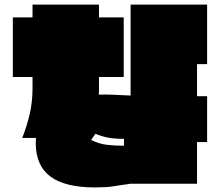

<svg xmlns="http://www.w3.org/2000/svg" viewBox="-20 -757 960 838"><path d="M394 61Q264 61 200 13.5Q136 -34 136 -134Q136 -139 136.5 -144.5Q137 -150 137 -155H77Q97 -205 109.5 -258.5Q122 -312 122 -372V-421H36V-681H122V-737H412V-681H520V-421H412V-375Q412 -367 412 -359.5Q412 -352 411 -344Q442 -345 476.5 -343.5Q511 -342 550 -340V-737H884V-477H840V-337H884V-137H840V45H550Q526 48 507.5 51Q489 54 472 56.5Q455 59 436.5 60Q418 61 394 61ZM396 -173 378 -146Q413 -129 446 -125Q479 -121 521 -121V-151Q480 -151 453 -156Q426 -161 396 -173Z"/></svg>

Font: ChangwonDangamAsac Bold
Style: Regular
Weight: 700
Designer: Choi Chi-young, Lee Youngbeen, Kim Jungjin, Yoon Jihee, Han Dohee
Foundry: YoonDesign Inc.
Version: Version 1.010;Build 20210623